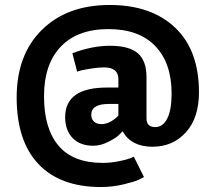

<svg xmlns="http://www.w3.org/2000/svg" viewBox="-20 -737 860 772"><path d="M593 -147Q508 -147 473 -209Q467 -203 457 -193Q447 -183 416 -167Q385 -151 355 -151Q302 -151 272 -182Q242 -213 242 -266Q242 -385 410 -385H456V-419Q456 -466 398 -466Q378 -466 351 -462Q324 -458 307 -454L290 -449L271 -523Q351 -553 422 -553Q499 -553 534 -523Q569 -493 569 -427V-261Q569 -226 604 -226Q635 -226 652.5 -260.5Q670 -295 670 -361Q670 -483 604.5 -551.5Q539 -620 416 -620Q292 -620 224.5 -549.5Q157 -479 157 -350Q157 -220 215.5 -151Q274 -82 393 -82Q423 -82 454.5 -88Q486 -94 502 -100L518 -107L559 -25Q551 -21 537 -14Q523 -7 478 4Q433 15 386 15Q222 15 134.5 -77.5Q47 -170 47 -345Q47 -517 148.5 -617Q250 -717 421 -717Q588 -717 684 -626Q780 -535 780 -366Q780 -263 727.5 -205Q675 -147 593 -147ZM347 -275Q347 -258 358 -248Q369 -238 388 -238Q422 -238 456 -272V-319H417Q347 -319 347 -275Z"/></svg>

Font: BitterBold
Style: Bold
Weight: 700
Designer: Sol Matas
Foundry: Sol Matas
Version: Version 001.001